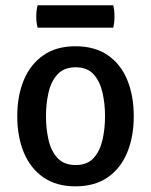

<svg xmlns="http://www.w3.org/2000/svg" viewBox="-20 -678 560 712"><path d="M476 -247Q476 -170.5 451.5 -111.8Q427 -53 379 -20Q331 13 259.5 13Q188.5 13 140.5 -20.5Q92.5 -54 68.2 -112.8Q44 -171.5 44 -247Q44 -323 68.5 -381.5Q93 -440 141 -473.2Q189 -506.5 259.5 -506.5Q331.5 -506.5 379.8 -473.2Q428 -440 452 -381.5Q476 -323 476 -247ZM150.5 -247Q150.5 -200.5 160 -159Q169.5 -117.5 193.5 -91.8Q217.5 -66 260.5 -66Q303.5 -66 327 -91.8Q350.5 -117.5 360 -159Q369.5 -200.5 369.5 -247Q369.5 -293.5 360 -335Q350.5 -376.5 327 -402.5Q303.5 -428.5 260.5 -428.5Q217.5 -428.5 193.5 -402.5Q169.5 -376.5 160 -335Q150.5 -293.5 150.5 -247ZM119.5 -575.5Q114.5 -594 114.5 -616Q114.5 -638.5 119.5 -658.5H400Q402.5 -647.5 403.5 -638.8Q404.5 -630 404.5 -617Q404.5 -594.5 400 -575.5Z"/></svg>

Font: Signika
Style: Regular
Weight: 400
Designer: Anna Giedry
Foundry: Anna Giedry
Version: Version 2.001